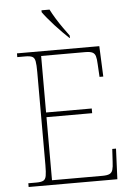

<svg xmlns="http://www.w3.org/2000/svg" viewBox="-61 -976 707 1022"><g transform="rotate(-5 292.5 -465.5)"><path d="M50 0V-20H93Q118 -20 130 -26Q142 -32 145.5 -51Q149 -70 149 -108V-606Q149 -645 145.5 -663.5Q142 -682 130 -688Q118 -694 93 -694H50V-714H490L497 -551H477L473 -620Q472 -648 467.5 -662.5Q463 -677 450.5 -683Q438 -689 412 -689H177V-387H421V-362H177V-25H446Q472 -25 484.5 -31Q497 -37 501.5 -52Q506 -67 507 -94L511 -163H531L524 0ZM336 -771Q321 -785 301.5 -804.5Q282 -824 262 -846Q242 -868 225.5 -888Q209 -908 200 -921V-931H243Q254 -909 270.5 -882Q287 -855 305.5 -829Q324 -803 338 -784V-771Z"/></g></svg>

Font: Noto Serif Khmer Thin
Style: Regular
Weight: 250
Version: Version 2.003